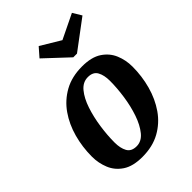

<svg xmlns="http://www.w3.org/2000/svg" viewBox="-226 -866 989 989"><g transform="rotate(-45 268.5 -371.0)"><path d="M216 20Q148 20 108 -6.5Q68 -33 50.5 -75.5Q33 -118 33 -165Q33 -235 51 -300.5Q69 -366 105 -417.5Q141 -469 196 -499.5Q251 -530 326 -530Q394 -530 434 -503.5Q474 -477 491.5 -435Q509 -393 509 -346Q509 -276 491 -210.5Q473 -145 437 -93Q401 -41 346 -10.5Q291 20 216 20ZM234 -40Q270 -40 296.5 -72.5Q323 -105 340.5 -156Q358 -207 366.5 -265.5Q375 -324 375 -376Q375 -417 360.5 -443.5Q346 -470 308 -470Q271 -470 244.5 -438Q218 -406 201 -355Q184 -304 175.5 -245.5Q167 -187 167 -134Q167 -93 181.5 -66.5Q196 -40 234 -40ZM327 -595 200 -714 242 -762 350 -697 484 -762 513 -714 354 -595Z"/></g></svg>

Font: Sansita Swashed Medium
Style: Regular
Weight: 500
Designer: Pablo Cosgaya
Foundry: Omnibus-Type
Version: Version 1.003; ttfautohint (v1.8.3)